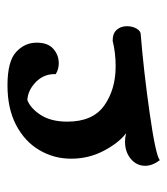

<svg xmlns="http://www.w3.org/2000/svg" viewBox="13 -446 447 513"><g transform="rotate(-90 236.5 -189.5)"><path d="M423 -74Q423 -59 416.5 -48Q410 -37 401 -37Q302 -29 190 -13Q78 3 65 14Q50 -6 50 -25Q50 -48 68.5 -63.5Q87 -79 115 -79Q125 -79 137 -76Q111 -96 90 -136Q69 -176 69 -223Q69 -269 92 -308Q115 -347 159 -370Q203 -393 265 -393Q329 -393 354 -370Q379 -347 379 -315Q379 -285 362.5 -270.5Q346 -256 324 -256Q308 -256 295 -264Q296 -295 274.5 -316.5Q253 -338 226 -340Q204 -332 186 -304.5Q168 -277 168 -233Q168 -165 211 -134.5Q254 -104 316 -104Q352 -104 384 -112Q404 -112 413.5 -101Q423 -90 423 -74Z"/></g></svg>

Font: El Messiri Medium
Style: Regular
Weight: 500
Designer: Mohamed Gaber
Foundry: Kief Type Foundry
Version: Version 2.007